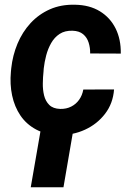

<svg xmlns="http://www.w3.org/2000/svg" viewBox="-20 -558 545 808"><path d="M233.4 -99.6Q259.3 -99.1 279.5 -109.4Q299.8 -119.6 313 -138.2Q326.2 -156.7 330.6 -181.2L460 -181.6Q455.6 -122.6 422.1 -79.1Q388.7 -35.6 337.6 -12.2Q286.6 11.2 229.5 9.8Q172.4 8.8 131.6 -13.2Q90.8 -35.2 65.9 -72Q41 -108.9 31 -156.2Q21 -203.6 25.9 -255.9L27.3 -270.5Q33.2 -325.2 53.7 -374.3Q74.2 -423.3 108.6 -460.7Q143.1 -498 189.9 -518.8Q236.8 -539.6 295.9 -538.1Q356.9 -537.1 400.4 -510.5Q443.8 -483.9 466.6 -438Q489.3 -392.1 488.3 -332.5L359.4 -333Q359.9 -356.9 353 -378.7Q346.2 -400.4 329.8 -414.1Q313.5 -427.7 285.6 -428.7Q252.9 -429.7 231 -415.3Q209 -400.9 195.3 -376.7Q181.6 -352.5 174.3 -324.5Q167 -296.4 164.1 -270L163.1 -255.9Q160.6 -233.9 160.2 -207.3Q159.7 -180.7 165.5 -156.5Q171.4 -132.3 187.3 -116.5Q203.1 -100.6 233.4 -99.6ZM293.9 -42.5 247.1 230H109.4L156.7 -42.5Z"/></svg>

Font: Roboto
Style: Bold Italic
Weight: 700
Italic angle: -12°
Designer: Christian Robertson
Foundry: Google
Version: Version 3.0